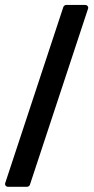

<svg xmlns="http://www.w3.org/2000/svg" viewBox="-21 -737 373 764"><path d="M11.2 6.3Q4.9 6.3 1.2 1.5Q-2.4 -3.4 0 -9.3L231 -709Q231.9 -712.4 235.4 -714.8Q238.8 -717.3 242.2 -717.3H317.9Q324.2 -717.3 327.9 -712.4Q331.5 -707.5 329.1 -701.7L98.1 -2Q97.2 1.5 93.5 3.9Q89.8 6.3 86.9 6.3Z"/></svg>

Font: Alte DIN 1451 Mittelschrift
Style: Bold
Weight: 700
Designer: Peter Wiegel
Foundry: Peter Wiegel
Version: Version 1.003